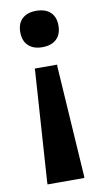

<svg xmlns="http://www.w3.org/2000/svg" viewBox="-86 -586 440 827"><g transform="rotate(-10 134.0 -172.5)"><path d="M134 -545Q174 -545 196 -524.5Q218 -504 218 -466Q218 -428 196 -407Q174 -386 134 -386Q95 -386 73 -407Q51 -428 51 -466Q51 -504 73 -524.5Q95 -545 134 -545ZM85 -301H183V-289L214 190V200H53V190L85 -289Z"/></g></svg>

Font: Encode Sans Narrow
Style: Bold
Weight: 700
Designer: Pablo Impallari, Andres Torresi
Foundry: Pablo Impallari, Andres Torresi
Version: Version 1.000; ttfautohint (v1.00) -l 8 -r 50 -G 200 -x 14 -